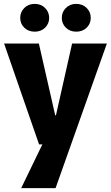

<svg xmlns="http://www.w3.org/2000/svg" viewBox="-20 -744 570 988"><path d="M1 -520H180L264 -151H268L351 -520H530L266 224H89L198 -1H181ZM159 -581Q126 -581 105 -601.5Q84 -622 84 -652Q84 -682 105 -703Q126 -724 159 -724Q191 -724 212 -703Q233 -682 233 -652Q233 -622 212 -601.5Q191 -581 159 -581ZM372 -581Q340 -581 319 -601.5Q298 -622 298 -652Q298 -682 319 -703Q340 -724 372 -724Q405 -724 426 -703Q447 -682 447 -652Q447 -622 426 -601.5Q405 -581 372 -581Z"/></svg>

Font: Murecho
Style: Bold
Weight: 700
Designer: Neil Summerour
Foundry: Positype
Version: Version 1.010; ttfautohint (v1.8.3)